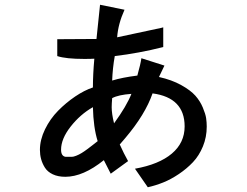

<svg xmlns="http://www.w3.org/2000/svg" viewBox="-20 -588 1040 808"><path d="M649 -264Q703 -252 742.5 -230Q782 -208 802 -185.5Q822 -163 833.5 -135.5Q845 -108 847.5 -90.5Q850 -73 850 -55Q850 -11 834 28Q818 67 792 94.5Q766 122 732.5 144.5Q699 167 666.5 180Q634 193 602 200L548 122Q649 104 703 58.5Q757 13 757 -56Q757 -177 622 -195Q591 -106 508 -8L484 20Q501 58 519 90L446 143L417 86Q330 156 255 156Q224 156 202 145.5Q180 135 169 117.5Q158 100 153 81.5Q148 63 148 43Q148 0 169.5 -44Q191 -88 224.5 -122Q258 -156 296.5 -182Q335 -208 371 -220Q371 -274 377 -341Q363 -340 335 -340Q257 -340 221 -352V-423L386 -424L401 -568L504 -547Q477 -487 473 -431L660 -471L667 -473V-390Q564 -364 463 -352Q454 -302 452 -249Q494 -262 558 -270Q572 -320 575 -343L672 -312ZM533 -193Q478 -189 452 -175Q450 -149 450 -137Q450 -109 460 -69Q513 -142 533 -193ZM371 -137Q318 -107 277.5 -55.5Q237 -4 237 42Q237 69 256 72H282Q289 72 300.5 67.5Q312 63 323.5 56Q335 49 347 40Q359 31 368 24Q377 17 384 11.5Q391 6 391 6Q373 -51 371 -137Z"/></svg>

Font: cwTeXHei
Style: Medium
Weight: 500
Version: Version 1.17